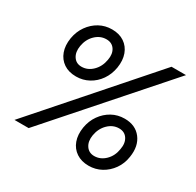

<svg xmlns="http://www.w3.org/2000/svg" viewBox="-157 -890 1099 1079"><g transform="rotate(30 392.5 -350.0)"><path d="M231 -384Q183 -384 150.5 -406Q118 -428 104 -466.5Q90 -505 98 -555Q106 -602 131.5 -638Q157 -674 194 -694.5Q231 -715 276 -715Q323 -715 355.5 -693Q388 -671 402 -632.5Q416 -594 408 -544Q400 -497 375 -461Q350 -425 312.5 -404.5Q275 -384 231 -384ZM54 0 669 -700H763L146 0ZM230 -447Q270 -447 301 -477.5Q332 -508 340 -555Q348 -597 330 -624Q312 -651 276 -651Q236 -651 205 -621Q174 -591 166 -544Q159 -502 177 -474.5Q195 -447 230 -447ZM543 15Q496 15 463 -7Q430 -29 416 -67.5Q402 -106 410 -156Q418 -203 443.5 -239Q469 -275 506 -295.5Q543 -316 588 -316Q658 -316 695 -268Q732 -220 720 -145Q713 -98 687.5 -62Q662 -26 624.5 -5.5Q587 15 543 15ZM543 -48Q583 -48 614 -78.5Q645 -109 652 -156Q660 -198 642 -225.5Q624 -253 588 -253Q548 -253 517 -222.5Q486 -192 478 -145Q471 -103 489.5 -75.5Q508 -48 543 -48Z"/></g></svg>

Font: Figtree
Style: Italic
Weight: 400
Italic angle: -9.5°
Foundry: Erik Kennedy
Version: Version 2.001; ttfautohint (v1.8.4.7-5d5b);gftools[0.9.27]